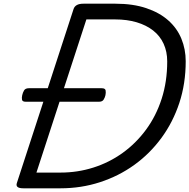

<svg xmlns="http://www.w3.org/2000/svg" viewBox="-20 -1018 1024 1038"><path d="M106 0Q62 0 71 -28L378 -970Q383 -984 396 -991Q409 -998 431 -998H604Q699 -998 770.5 -974Q842 -950 889.5 -908Q937 -866 960.5 -809Q984 -752 984 -687Q984 -566 949.5 -461.5Q915 -357 852.5 -272Q790 -187 706 -126.5Q622 -66 520.5 -33Q419 0 308 0ZM177 -85H308Q399 -85 484.5 -112Q570 -139 642.5 -191Q715 -243 769.5 -317Q824 -391 854 -484Q884 -577 884 -686Q884 -739 864.5 -781.5Q845 -824 808 -853Q771 -882 719 -897.5Q667 -913 603 -913H447ZM119 -468Q101 -468 99 -479Q97 -490 100 -503Q103 -517 110 -529Q117 -541 136 -541H530Q549 -541 551 -529Q553 -517 550 -503Q547 -490 540 -479Q533 -468 515 -468Z"/></svg>

Font: Playwrite NZ
Style: Regular
Weight: 400
Designer: Veronika Burian, José Scaglione
Foundry: TypeTogether
Version: Version 1.002